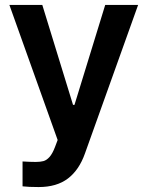

<svg xmlns="http://www.w3.org/2000/svg" viewBox="-20 -550 592 769"><path d="M70.3 196.3V96.7Q101.6 98.6 123 98.6Q141.6 98.6 154.1 95.2Q166.5 91.8 178.2 78.9Q189.9 65.9 200.2 39.1L210.9 10.7L17.6 -530.3H149.4L272.5 -129.9H278.3L401.4 -530.3H533.2L320.3 64.5Q296.9 130.9 252 165Q207 199.2 134.8 199.2Q93.8 199.2 70.3 196.3Z"/></svg>

Font: Pretendard JP SemiBold
Style: Regular
Weight: 600
Designer: Base glyphs from Inter by Rasmus Andersson; Hangeul glyphs from Noto Sans CJK(Source Han Sans) by Jang Soo-young and Kan
Foundry: Kil Hyung-jin
Version: Version 1.309